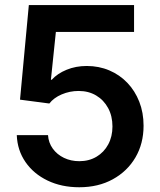

<svg xmlns="http://www.w3.org/2000/svg" viewBox="-20 -748 649 777"><path d="M300.8 9.8Q229 9.8 172.6 -17.3Q116.2 -44.4 83.3 -92Q50.3 -139.6 47.9 -201.2H174.3Q176.3 -170.4 193.6 -146.5Q210.9 -122.6 239 -109.1Q267.1 -95.7 300.8 -95.7Q340.3 -95.7 370.6 -113.8Q400.9 -131.8 418 -163.6Q435.1 -195.3 435.1 -236.3Q435.1 -278.3 417.5 -310.8Q399.9 -343.3 369.1 -361.6Q338.4 -379.9 298.3 -379.9Q262.2 -379.9 229.7 -366Q197.3 -352.1 179.7 -329.1L61 -344.7L96.7 -727.5H522.5V-618.7H206.1L186 -425.3H189.5Q211.9 -450.2 249.3 -465.6Q286.6 -481 331.1 -481Q380.4 -481 422.4 -463.1Q464.4 -445.3 495.4 -412.8Q526.4 -380.4 543.7 -336.2Q561 -292 561 -239.3Q561 -167 528.1 -110.8Q495.1 -54.7 436.5 -22.5Q377.9 9.8 300.8 9.8Z"/></svg>

Font: Inter 17pt SemiBold
Style: Regular
Weight: 600
Version: Version 4.001;git-66647c0bb